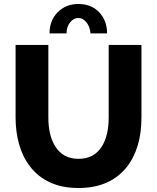

<svg xmlns="http://www.w3.org/2000/svg" viewBox="-20 -935 787 961"><path d="M433 -768H516Q516 -832 476 -874Q437 -915 372 -915Q310 -915 269 -874Q228 -833 228 -768H313Q313 -800 330.5 -822.5Q348 -845 372 -845Q395 -845 412.5 -823.5Q430 -802 433 -768ZM256 -203Q222 -258 222 -347V-710H58V-347Q58 -275 76 -211.5Q94 -148 131 -101Q170 -50 230.5 -22Q291 6 373 6Q529 6 613 -97Q688 -191 688 -347V-710H524V-347Q524 -258 491 -204Q452 -140 373 -140Q295 -140 256 -203Z"/></svg>

Font: RT Raleway ExtraBold
Style: Regular
Weight: 400
Designer: Matt McInerney, Pablo Impallari, Rodrigo Fuenzalida — Edited by Milan Moffatt in April 2016
Foundry: Matt McInerney, Pablo Impallari, Rodrigo Fuenzalida — Edited by Milan Moffatt in April 2016
Version: Version 3.001